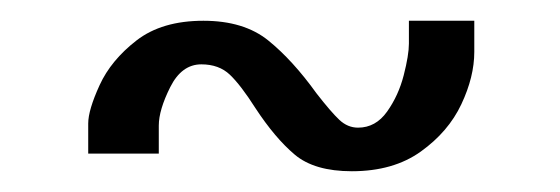

<svg xmlns="http://www.w3.org/2000/svg" viewBox="-20 -493 540 185"><path d="M226 -389Q245 -360 264 -344Q283 -328 319 -328Q359 -328 385.5 -347Q412 -366 424.5 -392.5Q437 -419 437 -443V-473H374V-451Q374 -440 369 -420.5Q364 -401 353 -385.5Q342 -370 325 -370Q315 -370 307 -377.5Q299 -385 285 -403Q262 -435 238.5 -454Q215 -473 176 -473Q136 -473 111.5 -454Q87 -435 76 -411Q65 -387 65 -374V-345H133V-372Q133 -387 144 -409Q155 -431 174 -431Q191 -431 201.5 -421Q212 -411 226 -389Z"/></svg>

Font: LXGW Marker Gothic
Style: Regular
Weight: 400
Version: Version 1.001